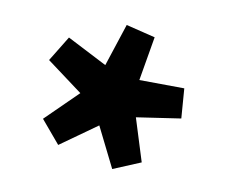

<svg xmlns="http://www.w3.org/2000/svg" viewBox="-52 -782 587 502"><g transform="rotate(10 241.0 -531.0)"><path d="M347.5 -373.5 274.5 -343 221.5 -449.5 124.5 -380.5 73.5 -441 158 -524 62.5 -595 103.5 -662 209.5 -607.5 246.5 -720.5 324 -701.5 304 -584.5 423.5 -583.5 429.5 -504.5 312 -487Z"/></g></svg>

Font: Newsreader Caption
Style: Bold
Weight: 700
Designer: Hugues Gentile
Foundry: Production Type
Version: Version 1.001